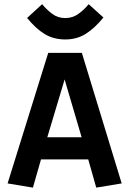

<svg xmlns="http://www.w3.org/2000/svg" viewBox="-20 -877 609 908"><path d="M135.6 10.3 15.9 -9.6 208.1 -627H367.1L555.5 -9.6L435.2 10.3L383.5 -171.7L439.6 -123.2H130.4L187 -168.7ZM190.6 -184.1 149.8 -227.8H418.1L378.9 -184.1L274.6 -538.6H296.8ZM288.5 -690.4Q233.7 -690.4 191.5 -715.9Q149.3 -741.3 108.2 -792L179.2 -857.2Q200.2 -831.7 226.8 -811.6Q253.3 -791.6 288.5 -791.6Q323.7 -791.6 351.3 -811.7Q378.9 -831.8 399.4 -857.2L469.1 -794.3Q428 -743.6 385.6 -717Q343.3 -690.4 288.5 -690.4Z"/></svg>

Font: Anaheim
Style: Regular
Weight: 400
Designer: Vernon Adams
Foundry: Vernon Adams
Version: Version 2.001